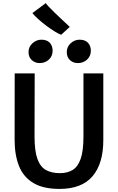

<svg xmlns="http://www.w3.org/2000/svg" viewBox="-20 -1220 766 1248"><path d="M366.5 8Q261 8 196.8 -30.5Q132.5 -69 103.8 -140.5Q75 -212 75 -311L75.5 -743H205.5L204.5 -333.5Q204.5 -238 223.5 -186.2Q242.5 -134.5 279.2 -114.5Q316 -94.5 369 -94.5Q417.5 -94.5 451.8 -115Q486 -135.5 504.2 -187.2Q522.5 -239 522.5 -333.5V-743H651.5V-309Q651.5 -157 581.5 -74.5Q511.5 8 366.5 8ZM238.5 -810Q208 -810 186.8 -829.2Q165.5 -848.5 165.5 -881Q165.5 -915.5 191 -938.8Q216.5 -962 249 -962Q285.5 -962 303.8 -941.8Q322 -921.5 322 -890.5Q322 -855 297.5 -832.5Q273 -810 238.5 -810ZM486.5 -810Q455.5 -810 434.8 -829.2Q414 -848.5 414 -881Q414 -915.5 439.5 -938.8Q465 -962 497 -962Q533.5 -962 552 -941.8Q570.5 -921.5 570.5 -890.5Q570.5 -855 545.8 -832.5Q521 -810 486.5 -810ZM433.5 -1045 377.5 -994Q360.5 -1000 335 -1015.8Q309.5 -1031.5 281.5 -1052.5Q253.5 -1073.5 229.2 -1095.2Q205 -1117 190.5 -1135L278 -1200Q279.5 -1195 295 -1178.5Q310.5 -1162 332.5 -1140.5Q354.5 -1119 377 -1098Q399.5 -1077 415.5 -1062.2Q431.5 -1047.5 433.5 -1045Z"/></svg>

Font: Merriweather Sans Medium
Style: Regular
Weight: 500
Designer: Eben Sorkin
Foundry: Eben Sorkin
Version: Version 2.001